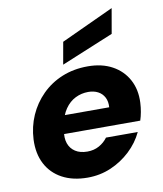

<svg xmlns="http://www.w3.org/2000/svg" viewBox="-86 -830 773 911"><g transform="rotate(-10 301.0 -374.0)"><path d="M263 12Q192 12 141 -15.5Q90 -43 64 -93Q38 -143 41 -211Q44 -272 67.5 -325.5Q91 -379 132.5 -420.5Q174 -462 230 -485Q286 -508 354 -508Q422 -508 471.5 -481Q521 -454 547 -406Q573 -358 570 -295Q569 -273 565 -251Q561 -229 555 -211H145L161 -299H421Q423 -327 412.5 -347Q402 -367 382 -377.5Q362 -388 335 -388Q302 -388 273 -373.5Q244 -359 223.5 -329.5Q203 -300 195 -255L190 -226Q184 -192 193 -166Q202 -140 225 -125Q248 -110 283 -110Q315 -110 340 -124Q365 -138 381 -160H534Q511 -111 469.5 -72Q428 -33 375.5 -10.5Q323 12 263 12ZM241 -536 260 -643 513 -760H514L493 -640Z"/></g></svg>

Font: DM Sans 28pt Black
Style: Italic
Weight: 900
Italic angle: -10°
Version: Version 4.004;gftools[0.9.30]